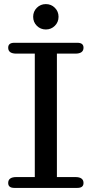

<svg xmlns="http://www.w3.org/2000/svg" viewBox="-20 -918 448 938"><path d="M160 -792Q142 -810 142 -836Q142 -862 160 -880Q178 -898 204 -898Q230 -898 248 -880Q266 -862 266 -836Q266 -810 248 -792Q230 -774 204 -774Q178 -774 160 -792ZM50 0Q20 0 20 -24Q20 -53 60 -53H150V-656H60Q20 -656 20 -685Q20 -709 50 -709H358Q388 -709 388 -685Q388 -656 348 -656H258V-53H348Q388 -53 388 -24Q388 0 358 0Z"/></svg>

Font: Marmelad
Style: Regular
Weight: 400
Designer: Manvel Shmavonyan
Foundry: Cyreal
Version: Version 1.001;PS 001.001;hotconv 1.0.88;makeotf.lib2.5.64775